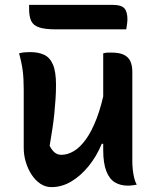

<svg xmlns="http://www.w3.org/2000/svg" viewBox="-20 -755 640 785"><path d="M103 -542Q137 -542 160.5 -531Q184 -520 196.5 -491Q209 -462 209 -408Q209 -378 207 -349Q205 -320 202 -289.5Q199 -259 194 -227Q189 -195 183 -159Q192 -141 203.5 -131.5Q215 -122 231 -122Q256 -122 281.5 -137Q307 -152 331 -185Q355 -218 375.5 -271.5Q396 -325 411 -403V-167H396Q375 -116 342.5 -76Q310 -36 271.5 -13Q233 10 190 10Q166 10 145.5 -3.5Q125 -17 109.5 -40.5Q94 -64 85.5 -92.5Q77 -121 77 -150Q77 -190 77 -229.5Q77 -269 77 -309.5Q77 -350 77 -388Q77 -433 73 -465Q69 -497 58 -537Q69 -540 80 -541Q91 -542 103 -542ZM436 -540Q468 -540 486.5 -531Q505 -522 513 -504.5Q521 -487 521 -462Q521 -396 521 -334.5Q521 -273 521 -214Q521 -155 521 -96Q521 -78 523 -60.5Q525 -43 528.5 -28Q532 -13 539 0Q533 1 527 2Q521 3 515 3.5Q509 4 502 4Q473 4 450.5 -9Q428 -22 415 -54.5Q402 -87 402 -142Q402 -210 402 -278Q402 -346 402 -412Q402 -478 402 -537Q409 -539 414 -539.5Q419 -540 424.5 -540Q430 -540 436 -540ZM99 -735H442Q476 -735 488.5 -721Q501 -707 501 -676Q501 -668 500 -661Q499 -654 498 -647Q497 -640 496 -635H209Q164 -635 140 -643Q116 -651 107.5 -669.5Q99 -688 99 -718Q99 -721 99 -724.5Q99 -728 99 -730Q99 -732 99 -735Z"/></svg>

Font: Recursive Casual SemiBold
Style: Regular
Weight: 600
Version: Version 1.047